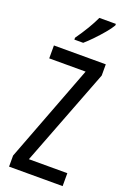

<svg xmlns="http://www.w3.org/2000/svg" viewBox="-176 -1002 713 1061"><g transform="rotate(20 180.5 -471.5)"><path d="M341 0H26V-65L244 -638H30V-714H335V-648L115 -76H341ZM311 -934Q299 -913 275 -884.5Q251 -856 224.5 -828.5Q198 -801 177 -783H125V-794Q183 -876 214 -943H311Z"/></g></svg>

Font: Noto Sans Hebrew ExtraCondensed
Style: Regular
Weight: 400
Width: 2
Designer: Monotype Design Team
Foundry: Monotype Imaging Inc.
Version: Version 2.004; ttfautohint (v1.8.4.7-5d5b)